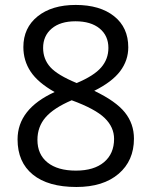

<svg xmlns="http://www.w3.org/2000/svg" viewBox="-20 -744 612 774"><path d="M285.2 -724.1Q382.8 -724.1 439.9 -678.7Q497.1 -633.3 497.1 -553.2Q497.1 -500.5 464.4 -457Q431.6 -413.6 359.9 -377.9Q446.8 -336.4 483.4 -290.8Q520 -245.1 520 -185.1Q520 -96.2 458 -43.2Q396 9.8 288.1 9.8Q173.8 9.8 112.3 -40.3Q50.8 -90.3 50.8 -182.1Q50.8 -304.7 200.2 -373Q132.8 -411.1 103.5 -455.3Q74.2 -499.5 74.2 -554.2Q74.2 -631.8 131.6 -678Q189 -724.1 285.2 -724.1ZM130.9 -180.2Q130.9 -121.6 171.6 -88.9Q212.4 -56.2 286.1 -56.2Q358.9 -56.2 399.4 -90.3Q439.9 -124.5 439.9 -184.1Q439.9 -231.4 401.9 -268.3Q363.8 -305.2 269 -339.8Q196.3 -308.6 163.6 -270.8Q130.9 -232.9 130.9 -180.2ZM284.2 -658.2Q223.1 -658.2 188.5 -628.9Q153.8 -599.6 153.8 -550.8Q153.8 -505.9 182.6 -473.6Q211.4 -441.4 289.1 -409.2Q358.9 -438.5 387.9 -472.2Q417 -505.9 417 -550.8Q417 -600.1 381.6 -629.2Q346.2 -658.2 284.2 -658.2Z"/></svg>

Font: f0_31487 
Style: Regular
Weight: 400
Foundry: Ascender Corporation
Version: Version 1.10